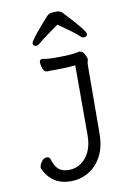

<svg xmlns="http://www.w3.org/2000/svg" viewBox="-98 -785 695 1019"><g transform="rotate(-10 250.0 -275.0)"><path d="M200 175Q98 175 55 82L54 76Q54 63 66 45.5Q78 28 94 28Q110 28 113 40Q126 82 146 98Q166 114 200 114Q272 114 311 40Q329 2 329 -51V-427Q284 -422 236 -422Q188 -422 178 -421Q161 -421 154 -440.5Q147 -460 147 -474Q147 -491 163 -491Q190 -485 228 -485Q332 -485 360 -495Q384 -495 395 -464Q400 -454 400 -449Q400 -442 397.5 -435.5Q395 -429 395 -416L393 -50Q393 21 368 70.5Q343 120 298.5 147.5Q254 175 200 175ZM145 -565Q126 -565 126 -580Q126 -595 198 -677Q216 -698 227 -709.5Q238 -721 248 -723Q258 -725 280 -725Q301 -725 312 -712.5Q323 -700 341 -681Q419 -597 419 -581Q419 -565 399 -565Q390 -565 374 -581Q358 -597 273 -656Q185 -594 169.5 -579.5Q154 -565 145 -565Z"/></g></svg>

Font: LXGW WenKai Mono TC
Style: Regular
Weight: 400
Designer: LXGW / Fontworks Inc.
Foundry: LXGW / Fontworks Inc.
Version: Version 1.330